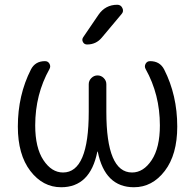

<svg xmlns="http://www.w3.org/2000/svg" viewBox="-20 -777 820 807"><path d="M394 -715Q423 -757 473 -757Q488 -757 494.5 -743Q501 -729 491 -718L408 -619Q384 -590 346 -590Q334 -590 328.5 -600.5Q323 -611 330 -621ZM237 10Q160 10 107.5 -58.5Q55 -127 55 -245Q55 -377 110 -485Q128 -520 169 -520Q182 -520 188 -509Q194 -498 188 -487Q128 -380 128 -250Q128 -156 162.5 -104Q197 -52 245 -52Q353 -52 353 -307V-423Q353 -438 364 -449Q375 -460 390 -460Q405 -460 416 -449Q427 -438 427 -423V-307Q427 -52 535 -52Q583 -52 617.5 -104Q652 -156 652 -250Q652 -380 592 -487Q586 -498 592 -509Q598 -520 611 -520Q652 -520 670 -485Q725 -377 725 -245Q725 -127 672.5 -58.5Q620 10 543 10Q421 10 391 -139Q391 -140 390 -140Q389 -140 389 -139Q359 10 237 10Z"/></svg>

Font: Rounded Mplus 1c
Style: Regular
Weight: 400
Version: Version 1.059.20150529